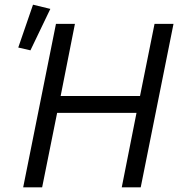

<svg xmlns="http://www.w3.org/2000/svg" viewBox="-20 -800 764 820"><path d="M500 0 563 -318H224L160 0H79L219 -698H300L239 -390H578L640 -698H721L581 0ZM195 -762 110 -585 58 -597 121 -780Z"/></svg>

Font: IBM Plex Sans
Style: Italic
Weight: 400
Italic angle: -11.31°
Designer: Mike Abbink, Paul van der Laan, Pieter van Rosmalen
Foundry: Bold Monday
Version: Version 3.201